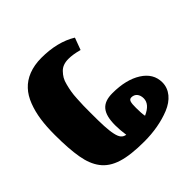

<svg xmlns="http://www.w3.org/2000/svg" viewBox="-139 -893 1123 1123"><g transform="rotate(45 422.5 -331.5)"><path d="M637.7 -447.8C593.3 -447.8 574.2 -451.2 574.2 -472.2C574.2 -501.5 596.7 -519.5 629.4 -519.5C661.6 -519.5 687.5 -497.1 707 -452.6C689 -449.2 666 -447.8 637.7 -447.8ZM623.5 -289.6C650.4 -289.6 678.2 -292 708 -296.4C703.6 -271.5 689.5 -257.8 650.4 -249.5C630.4 -245.1 606.9 -242.7 580.1 -241.2C552.7 -239.7 515.6 -239.3 469.2 -239.3C445.8 -239.3 426.3 -239.3 410.6 -239.7C395 -240.2 376.5 -240.7 355.5 -242.2C334 -243.2 315.9 -245.1 301.8 -247.6C287.1 -250 271.5 -253.4 254.4 -257.8C220.7 -265.6 201.7 -278.8 182.6 -296.9C163.6 -314.5 154.8 -339.8 154.8 -370.6C154.8 -395.5 159.2 -424.3 168.5 -458L93.8 -485.8C57.1 -425.8 38.6 -351.6 38.6 -263.2C38.6 -183.6 64.5 -122.1 107.4 -82.5C128.4 -62.5 155.3 -46.4 187 -34.2C251 -9.3 321.8 0 413.1 0C491.2 0 554.7 -4.4 603.5 -13.2C651.9 -21.5 690.9 -37.1 720.7 -59.6C752.9 -83.5 775.9 -118.2 790 -163.6C804.2 -208.5 811 -268.6 811 -343.8C811 -420.4 798.3 -494.1 772.5 -557.6C746.6 -621.1 699.7 -662.6 640.6 -662.6C591.3 -662.6 551.8 -639.2 522.5 -592.8C493.2 -546.4 478.5 -485.8 478.5 -411.1C478.5 -325.2 521.5 -289.6 623.5 -289.6Z"/></g></svg>

Font: Sahel Black
Style: Bold
Weight: 900
Foundry: Saber Rastikerdar (saber.rastikerdar@gmail.com)
Version: Version 3.4.0